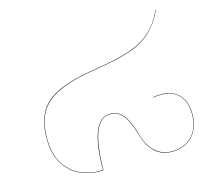

<svg xmlns="http://www.w3.org/2000/svg" viewBox="-98 -796 1024 917"><g transform="rotate(-15 414.0 -337.5)"><path d="M785 -147Q785 -81 746.5 -40.5Q708 0 644 0Q545 0 509 -128Q491 -191 467 -220.5Q443 -250 404 -250Q307 -250 305 0Q299 1 284 1Q237 1 191.5 -19Q146 -39 114 -88Q82 -137 82 -217Q82 -297 112 -347.5Q142 -398 210 -428.5Q278 -459 397 -477Q507 -494 572 -517Q637 -540 676 -577Q715 -614 744 -676H746Q716 -613 677 -575.5Q638 -538 573 -515Q508 -492 397 -475Q279 -457 211.5 -426.5Q144 -396 114 -346.5Q84 -297 84 -217Q84 -137 115.5 -89Q147 -41 192 -21Q237 -1 283 -1Q297 -1 303 -2Q303 -124 328.5 -188Q354 -252 404 -252Q444 -252 468.5 -222Q493 -192 511 -128Q528 -66 562 -34Q596 -2 644 -2Q707 -2 745 -41.5Q783 -81 783 -147Q783 -210 752 -243.5Q721 -277 665 -277Q643 -277 624 -273V-275Q643 -279 665 -279Q721 -279 753 -245Q785 -211 785 -147Z"/></g></svg>

Font: FiraGO Two
Style: Regular
Weight: 100
Designer: bBox Type
Foundry: bBox Type GmbH
Version: Version 1.001